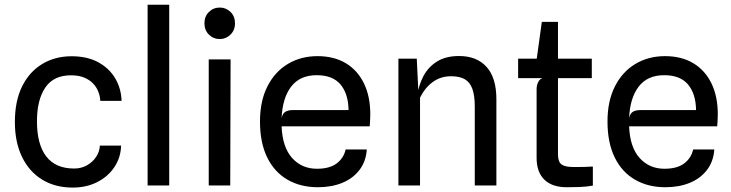

<svg xmlns="http://www.w3.org/2000/svg" viewBox="-20 -798 3144 826"><path d="M293 9Q217 9 161 -25.5Q105 -60 74.5 -123.5Q44 -187 44 -273Q44 -363.5 75.2 -426.5Q106.5 -489.5 161.8 -522.8Q217 -556 288 -556Q356 -556 403.5 -529.8Q451 -503.5 476.2 -460Q501.5 -416.5 503 -364H411.5Q410.5 -384 403 -403.5Q395.5 -423 380.5 -438.8Q365.5 -454.5 342.2 -464.2Q319 -474 286.5 -474Q211 -474.5 175 -421.5Q139 -368.5 139 -276Q139 -177 179 -125Q219 -73 299 -73Q330 -73 354.5 -87Q379 -101 393.8 -123.5Q408.5 -146 409.5 -171.5H501Q499.5 -120 472 -79Q444.5 -38 398 -14.5Q351.5 9 293 9Z M615 0V-777.5H708V0Z M878 0V-542.5H972L970.5 0ZM925.5 -630Q898 -630 878.8 -649Q859.5 -668 859.5 -698Q859.5 -727.5 878.8 -746.5Q898 -765.5 925.5 -765.5Q952.5 -765.5 971.8 -746.5Q991 -727.5 991 -698Q991 -668 971.5 -649Q952 -630 925.5 -630Z M1347.5 7.5Q1273 7.5 1216.8 -25Q1160.5 -57.5 1129.5 -120.8Q1098.5 -184 1098.5 -275.5Q1098.5 -363.5 1130.5 -426.5Q1162.5 -489.5 1218.5 -523Q1274.5 -556.5 1346 -556.5Q1417 -556.5 1467.8 -526Q1518.5 -495.5 1546 -438.8Q1573.5 -382 1573 -303Q1573 -287 1572 -276.5Q1571 -266 1570.5 -254.5H1191.5Q1195 -164.5 1236.8 -118.2Q1278.5 -72 1343.5 -72Q1398.5 -72 1428.8 -95.2Q1459 -118.5 1467 -155H1558Q1554.5 -103 1526.2 -66.5Q1498 -30 1452 -11.2Q1406 7.5 1347.5 7.5ZM1241 -324.5H1479.5Q1478.5 -394.5 1445 -434.5Q1411.5 -474.5 1342.5 -474.5Q1270 -474.5 1232.5 -425.2Q1195 -376 1191.5 -289.5Q1195.5 -310 1207.8 -317.2Q1220 -324.5 1241 -324.5Z M1694 0V-545.5H1773L1783 -340L1774 -381.5Q1780.5 -430 1801.2 -469.8Q1822 -509.5 1859.8 -533.2Q1897.5 -557 1955 -557Q2031 -557 2073.2 -510.2Q2115.5 -463.5 2115.5 -371V0H2022.5V-340.5Q2022.5 -387 2012.2 -415.5Q2002 -444 1979.8 -457Q1957.5 -470 1920.5 -470Q1876 -470 1842.2 -445.5Q1808.5 -421 1787 -378V0Z M2418.5 7.5Q2355 7.5 2321.8 -25.2Q2288.5 -58 2288.5 -118.5V-414.5Q2288.5 -430.5 2295 -444.2Q2301.5 -458 2314 -462L2288.5 -524V-541L2311 -704H2380.5V-134Q2380.5 -102 2395.5 -90.8Q2410.5 -79.5 2447 -79.5Q2473.5 -79.5 2492 -79.8Q2510.5 -80 2530.5 -81.5V0.5Q2503 5.5 2473.8 6.5Q2444.5 7.5 2418.5 7.5ZM2209 -462V-545.5H2526V-462Z M2842.5 7.5Q2768 7.5 2711.8 -25Q2655.5 -57.5 2624.5 -120.8Q2593.5 -184 2593.5 -275.5Q2593.5 -363.5 2625.5 -426.5Q2657.5 -489.5 2713.5 -523Q2769.5 -556.5 2841 -556.5Q2912 -556.5 2962.8 -526Q3013.5 -495.5 3041 -438.8Q3068.5 -382 3068 -303Q3068 -287 3067 -276.5Q3066 -266 3065.5 -254.5H2686.5Q2690 -164.5 2731.8 -118.2Q2773.5 -72 2838.5 -72Q2893.5 -72 2923.8 -95.2Q2954 -118.5 2962 -155H3053Q3049.5 -103 3021.2 -66.5Q2993 -30 2947 -11.2Q2901 7.5 2842.5 7.5ZM2736 -324.5H2974.5Q2973.5 -394.5 2940 -434.5Q2906.5 -474.5 2837.5 -474.5Q2765 -474.5 2727.5 -425.2Q2690 -376 2686.5 -289.5Q2690.5 -310 2702.8 -317.2Q2715 -324.5 2736 -324.5Z"/></svg>

Font: Spline Sans
Style: Regular
Weight: 400
Designer: Eben Sorkin, Mirko Velimirovic
Foundry: Sorkin Type
Version: Version 1.001